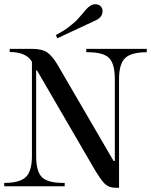

<svg xmlns="http://www.w3.org/2000/svg" viewBox="-26 -881 714 908"><path d="M537 -507V7H521Q488 7 467.5 -14Q447 -35 413 -94L149 -548H145V-143Q145 -70 172.5 -43Q200 -16 273 -16H280V0H-6V-16Q67 -16 96 -43.5Q125 -71 125 -143V-589Q98 -635 20 -635V-650H124Q172 -650 196.5 -633.5Q221 -617 246 -575L511 -120H517V-507Q517 -580 489.5 -607Q462 -634 389 -634H382V-650H668V-634Q595 -634 566 -606.5Q537 -579 537 -507ZM425 -784 245 -700 238 -715Q253 -723 267 -731.5Q281 -740 291 -747Q301 -754 312.5 -764Q324 -774 329.5 -778.5Q335 -783 345 -794.5Q355 -806 357 -808Q359 -810 369 -822L379 -834Q402 -861 425 -861Q440 -861 449.5 -852Q459 -843 459 -828Q459 -799 425 -784Z"/></svg>

Font: Elsie Swash Caps
Style: Regular
Weight: 400
Designer: Alejandro Inler
Foundry: Alejandro Inler
Version: 1.001